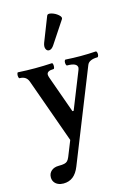

<svg xmlns="http://www.w3.org/2000/svg" viewBox="-168 -768 762 1108"><g transform="rotate(-15 213.5 -214.0)"><path d="M6.8 217.3Q6.8 193.4 23.7 178.7Q40.5 164.1 67.9 164.1Q89.4 164.1 101.6 161.4Q113.8 158.7 120.8 151.4Q127.9 144 133.8 129.9L170.9 37.1L33.2 -348.1Q26.9 -365.7 13.7 -374.3Q0.5 -382.8 -19 -382.8Q-23.4 -382.8 -25.1 -391.6Q-26.9 -400.4 -25.1 -409.2Q-23.4 -418 -19 -418Q31.7 -415 82 -415Q132.8 -415 183.1 -418Q187.5 -418 189.2 -409.2Q190.9 -400.4 189.2 -391.6Q187.5 -382.8 183.1 -382.8Q163.6 -382.8 153.3 -377Q143.1 -371.1 143.1 -359.9Q143.1 -353.5 147 -341.8L226.1 -120.1H233.4L321.8 -341.8Q323.7 -347.7 324.7 -353Q324.7 -368.2 309.8 -375.5Q294.9 -382.8 265.1 -382.8Q260.3 -382.8 258.1 -391.6Q255.9 -400.4 257.8 -409.2Q259.8 -418 265.1 -418Q310.1 -415 355 -415Q400.4 -415 444.8 -418Q450.2 -418 452.4 -409.2Q454.6 -400.4 452.4 -391.6Q450.2 -382.8 444.8 -382.8Q421.4 -382.8 405.5 -375.7Q389.6 -368.7 383.8 -354L165 194.8Q149.9 232.9 126.2 251.5Q102.5 270 68.8 270Q50.8 270 36.6 263.4Q22.5 256.8 14.6 244.9Q6.8 232.9 6.8 217.3ZM170.4 -543 228 -689.9Q232.4 -702.1 254.6 -696Q276.9 -689.9 294.4 -674.8Q312 -659.7 305.2 -648.9L218.3 -517.6Q204.6 -496.1 189.9 -494.4Q175.3 -492.7 168.9 -507.1Q162.6 -521.5 170.4 -543Z"/></g></svg>

Font: Junicode Two Beta VF
Style: Regular
Weight: 400
Designer: Peter S. Baker
Foundry: Briery Creek Software
Version: Version 1.031 beta; ttfautohint (v1.8.1.43-b0c9)